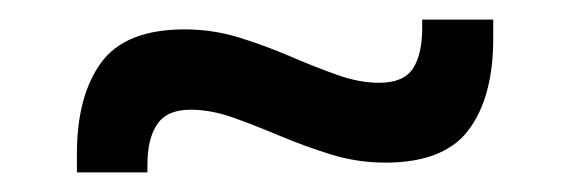

<svg xmlns="http://www.w3.org/2000/svg" viewBox="-20 -404 582 196"><path d="M373.5 -238Q345 -238 318.2 -246.2Q291.5 -254.5 266.5 -265Q241.5 -275.5 218.5 -283.8Q195.5 -292 174.5 -292Q150.5 -292 140.5 -277.2Q130.5 -262.5 130.5 -236V-228H58.5V-247Q58.5 -306 83.2 -340Q108 -374 168.5 -374Q197 -374 223.8 -365.8Q250.5 -357.5 275.5 -346.8Q300.5 -336 323.5 -327.8Q346.5 -319.5 367 -319.5Q392 -319.5 401.5 -334Q411 -348.5 411 -375.5V-384H483.5V-364.5Q483.5 -305 458.5 -271.5Q433.5 -238 373.5 -238Z"/></svg>

Font: Anek Malayalam Medium Medium
Style: Regular
Weight: 500
Version: Version 1.003